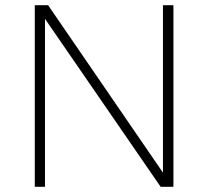

<svg xmlns="http://www.w3.org/2000/svg" viewBox="-20 -714 795 734"><path d="M113 0V-694H164L603 -54V-694H643V0H594L152 -642V0Z"/></svg>

Font: Cantarell Light
Style: Regular
Weight: 300
Designer: Dave Crossland, Nikolaus Waxweiler, Florian Fecher, Jacques Le Bailly, Eben Sorkin, Alexei Vanyashin, Alexios Zavras, Em
Version: Version 0.303